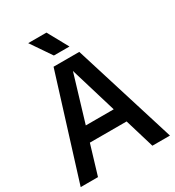

<svg xmlns="http://www.w3.org/2000/svg" viewBox="-220 -1077 1100 1206"><g transform="rotate(-30 330.0 -474.0)"><path d="M6.5 0 237 -740H423.5L654 0H526.5L462.5 -213H196L132 0ZM228 -319.5H430.5L329 -656ZM274 -800 173 -948H305.5L387 -800Z"/></g></svg>

Font: Encode Sans SmCnd SmBold
Style: Regular
Weight: 600
Width: 4
Designer: Multiple Designers
Foundry: Impallari Type
Version: Version 3.002; ttfautohint (v1.8.3) -l 8 -r 50 -G 200 -x 14 